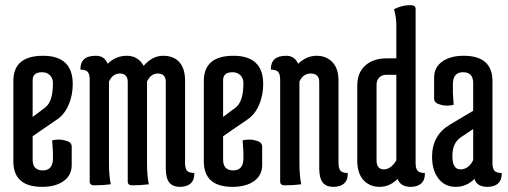

<svg xmlns="http://www.w3.org/2000/svg" viewBox="-20 -717 1976 747"><path d="M186 -393Q186 -413 174 -424.5Q162 -436 144 -436Q107 -436 107 -405V-262L155 -298Q186 -321 186 -393ZM32 -89V-402Q32 -500 147.5 -500Q263 -500 263 -390Q263 -346 247 -309Q231 -272 203 -253L107 -187V-96Q107 -54 146.5 -54Q186 -54 186 -101V-124L183 -171Q196 -174 209.5 -174Q223 -174 235 -170Q259 -164 259 -147V-75Q259 -35 227.5 -12.5Q196 10 144 10Q32 10 32 -89Z M404 -82Q404 -33 411 0Q381 4 346 4Q329 4 329 -11V-407Q329 -428 321.5 -437Q314 -446 293 -446Q292 -472 306.5 -486Q321 -500 353.5 -500Q386 -500 399 -469Q430 -500 473.5 -500Q517 -500 539 -461Q573 -500 614.5 -500Q656 -500 678 -475Q700 -450 700 -404V-83Q700 -62 707.5 -53Q715 -44 736 -44Q737 -18 722.5 -4Q708 10 680 10Q652 10 638.5 -7Q625 -24 625 -63V-398Q625 -431 594 -431Q567 -431 552 -400V-82Q552 -33 559 0Q529 4 494 4Q477 4 477 -11V-398Q477 -431 446 -431Q419 -431 404 -400Z M927 -393Q927 -413 915 -424.5Q903 -436 885 -436Q848 -436 848 -405V-262L896 -298Q927 -321 927 -393ZM773 -89V-402Q773 -500 888.5 -500Q1004 -500 1004 -390Q1004 -346 988 -309Q972 -272 944 -253L848 -187V-96Q848 -54 887.5 -54Q927 -54 927 -101V-124L924 -171Q937 -174 950.5 -174Q964 -174 976 -170Q1000 -164 1000 -147V-75Q1000 -35 968.5 -12.5Q937 10 885 10Q773 10 773 -89Z M1145 -82Q1145 -33 1152 0Q1122 4 1087 4Q1070 4 1070 -11V-407Q1070 -428 1062.5 -437Q1055 -446 1034 -446Q1033 -472 1047.5 -486Q1062 -500 1094 -500Q1126 -500 1140 -469Q1173 -500 1211.5 -500Q1250 -500 1273.5 -475Q1297 -450 1297 -404V-83Q1297 -62 1304.5 -53Q1312 -44 1333 -44Q1334 -18 1319.5 -4Q1305 10 1277 10Q1249 10 1235.5 -7Q1222 -24 1222 -63V-398Q1222 -431 1188 -431Q1160 -431 1145 -400Z M1522 -426H1483Q1466 -426 1455.5 -415.5Q1445 -405 1445 -388V-93Q1445 -58 1474 -58Q1489 -58 1502.5 -69.5Q1516 -81 1522 -94ZM1522 -620Q1522 -650 1513 -681Q1543 -697 1577 -697Q1597 -697 1597 -682V-83Q1597 -62 1604.5 -53Q1612 -44 1633 -44Q1634 -18 1619.5 -4Q1605 10 1578 10Q1538 10 1527 -21Q1496 10 1457 10Q1418 10 1394 -16.5Q1370 -43 1370 -92V-384Q1370 -434 1401 -462Q1432 -490 1485 -490H1522Z M1773 -183Q1740 -161 1740 -109.5Q1740 -58 1771.5 -58Q1803 -58 1821 -94V-215ZM1784 -500Q1896 -500 1896 -401V-83Q1896 -62 1903.5 -53Q1911 -44 1932 -44Q1933 -18 1918.5 -4Q1904 10 1877 10Q1835 10 1826 -21Q1795 10 1753 10Q1711 10 1686 -22Q1661 -54 1661 -108Q1661 -190 1730 -232L1821 -286V-394Q1821 -436 1781.5 -436Q1742 -436 1742 -389V-356L1745 -309Q1732 -306 1718.5 -306Q1705 -306 1693 -310Q1669 -316 1669 -333V-415Q1669 -455 1700.5 -477.5Q1732 -500 1784 -500Z"/></svg>

Font: Medula One
Style: Regular
Weight: 400
Designer: Luciano Vergara
Foundry: Luciano Vergara
Version: Version 1.002